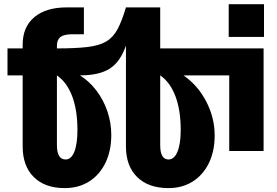

<svg xmlns="http://www.w3.org/2000/svg" viewBox="-20 -736 1348 936"><path d="M1095 -715.5H1267V-556H1095ZM874.5 -368.5Q944.5 -320 985.5 -241Q1026.5 -162 1026.5 -75.5Q1026.5 1.5 998.2 59.2Q970 117 919.2 149Q868.5 181 801.5 181Q703.5 181 648.8 127.2Q594 73.5 594 -22V-514Q567 -435 515.5 -401.8Q464 -368.5 370 -368.5Q416.5 -339 450.8 -293.5Q485 -248 503.8 -192.5Q522.5 -137 522.5 -78Q522.5 -0.5 494 58Q465.5 116.5 414.5 148.8Q363.5 181 295.5 181Q199 181 144.8 127.2Q90.5 73.5 90.5 -22V-368.5H16.5V-500H90.5V-519Q90.5 -604.5 147.2 -652.2Q204 -700 306 -700H389V-569H332Q292.5 -569 275 -555.8Q257.5 -542.5 257.5 -513V-500Q349 -500 406.2 -506.8Q463.5 -513.5 497.8 -533.8Q532 -554 553.2 -594Q574.5 -634 594 -700H761V-500H1265V0H1097.5V-368.5ZM761 -368.5V-28.5Q761 41.5 801.5 41.5Q829.5 41.5 845.2 3.5Q861 -34.5 861 -102.5Q861 -199 835.2 -267Q809.5 -335 761 -368.5ZM257.5 -368.5V-28.5Q257.5 41.5 300 41.5Q327.5 41.5 342.5 3.5Q357.5 -34.5 357.5 -102.5Q357.5 -199 331.8 -267Q306 -335 257.5 -368.5Z"/></svg>

Font: Overused Grotesk ExtraBold
Style: Regular
Weight: 800
Version: Version 0.004